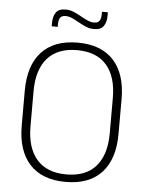

<svg xmlns="http://www.w3.org/2000/svg" viewBox="-56 -849 689 905"><g transform="rotate(5 288.5 -397.0)"><path d="M288.5 10Q177 10 118.2 -54Q59.5 -118 59.5 -237V-402Q59.5 -521 118.2 -585Q177 -649 288.5 -649Q400 -649 458.8 -585Q517.5 -521 517.5 -402V-237Q517.5 -118 458.8 -54Q400 10 288.5 10ZM288.5 -25.5Q381 -25.5 428.5 -80.2Q476 -135 476 -236V-403.5Q476 -504.5 428.5 -559Q381 -613.5 288.5 -613.5Q196.5 -613.5 148.8 -559Q101 -504.5 101 -403.5V-236Q101 -135 148.8 -80.2Q196.5 -25.5 288.5 -25.5ZM359.5 -719.5Q339 -719.5 321 -727Q303 -734.5 286 -744.2Q269 -754 252.8 -761.5Q236.5 -769 220.5 -769Q202.5 -769 195.2 -758.5Q188 -748 188 -727.5V-715H159.5V-730.5Q159.5 -761.5 172.5 -780.5Q185.5 -799.5 218 -799.5Q238.5 -799.5 256.5 -792Q274.5 -784.5 291.2 -774.8Q308 -765 324.5 -757.5Q341 -750 357 -750Q375 -750 382.2 -760.8Q389.5 -771.5 389.5 -792V-804H417.5V-788Q417.5 -758 404.8 -738.8Q392 -719.5 359.5 -719.5Z"/></g></svg>

Font: Anek Telugu ExtraLight
Style: Regular
Weight: 250
Version: Version 1.003